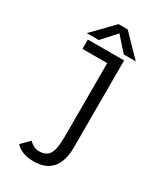

<svg xmlns="http://www.w3.org/2000/svg" viewBox="-213 -936 875 1026"><g transform="rotate(30 225.0 -423.0)"><path d="M381.5 -727H307.5L231 -813L153.5 -727H79.5L202.5 -853.5H258.5ZM325 -700V-164.5Q325 -77.5 286.8 -34.2Q248.5 9 176 9Q100 9 63 -32.5L112 -82Q120.5 -71 136.8 -61.8Q153 -52.5 173 -52.5Q218.5 -52.5 236.2 -83Q254 -113.5 254 -185V-642.5H101.5V-700Z"/></g></svg>

Font: League Mono Condensed Light
Style: Regular
Weight: 300
Width: 1
Designer: Tyler Finck
Foundry: The League of Moveable Type / Tyler Finck
Version: Version 2.210